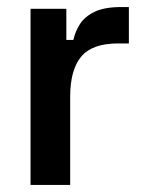

<svg xmlns="http://www.w3.org/2000/svg" viewBox="-20 -525 411 545"><path d="M66.7 0V-500H168.3V-411.7H188.3Q193.3 -435 206.7 -456.2Q220 -477.5 247.9 -491.2Q275.8 -505 324.2 -505H345.8V-401.7H315Q241.7 -401.7 210.4 -364.2Q179.2 -326.7 179.2 -250V0Z"/></svg>

Font: Familjen Grotesk GF Medium
Style: Regular
Weight: 500
Designer: Anders Wikstroem, Jonas Baeckman, Matilda Gysing, Kristian Moeller
Foundry: Familjen STHLM AB
Version: Version 2.000; Beta; Release 4; Build 6